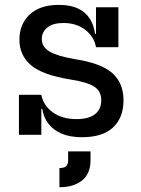

<svg xmlns="http://www.w3.org/2000/svg" viewBox="-20 -566 593 806"><path d="M324 10Q273.5 10 238.2 -5.2Q203 -20.5 182.8 -47.2Q162.5 -74 157.5 -109H135L153.5 -168Q162 -123 201.5 -94.5Q241 -66 301 -66Q351.5 -66 378.2 -86.2Q405 -106.5 405 -145.5Q405 -182 377.2 -201.2Q349.5 -220.5 277.5 -232Q159.5 -250.5 110.5 -292Q61.5 -333.5 61.5 -399.5Q61.5 -464.5 104.5 -505Q147.5 -545.5 227 -545.5Q276 -545.5 308 -530Q340 -514.5 357.2 -487.2Q374.5 -460 379 -424H401.5L383 -368Q375 -412.5 337.8 -441Q300.5 -469.5 246 -469.5Q202 -469.5 178.8 -450.5Q155.5 -431.5 155.5 -402Q155.5 -368.5 188.8 -349.2Q222 -330 293 -318Q406 -300.5 452.2 -258.5Q498.5 -216.5 498.5 -145.5Q498.5 -72.5 454.8 -31.2Q411 10 324 10ZM59.5 0V-168H153.5V0ZM383 -368V-535.5H477V-368ZM266 69.5H360V107Q360 163 324.5 191.5Q289 220 229.5 220V139.5Q248.5 139.5 257.2 132Q266 124.5 266 107Z"/></svg>

Font: Hepta Slab Medium
Style: Regular
Weight: 500
Designer: Michael LaGattuta
Foundry: Michael LaGattuta
Version: Version 1.102